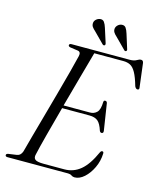

<svg xmlns="http://www.w3.org/2000/svg" viewBox="-129 -967 883 1069"><g transform="rotate(15 312.5 -432.5)"><path d="M363.5 0H14.5Q2 0 2 -9Q2 -17 14.5 -19L60 -25.5Q83.5 -28.5 92 -54Q101 -88.5 117.2 -147Q133.5 -205.5 153 -275.8Q172.5 -346 192 -416.8Q211.5 -487.5 227.5 -548Q243.5 -608.5 252.5 -646.5Q258 -671 239.5 -674.5L194.5 -681Q183 -683.5 183 -690.5Q183 -700 196.5 -700H532.5Q556 -700 569.5 -708.2Q583 -716.5 593 -716.5Q605 -716.5 607.5 -702L624 -568Q627.5 -552 616.5 -551.5Q606 -551 599.5 -565.5Q585.5 -614.5 571.2 -640.2Q557 -666 539.8 -675Q522.5 -684 499 -684H331.5Q314.5 -623 290.2 -535.8Q266 -448.5 241.5 -359H393Q417.5 -359 433.2 -374.8Q449 -390.5 450 -435.5Q451 -444.5 459 -444.5Q469 -444.5 471 -433.5L494.5 -282Q497 -267 486.5 -266Q478 -265 473.5 -274.5Q461 -314 443.8 -328.2Q426.5 -342.5 395 -342.5H237.5Q213 -253 192.5 -175Q172 -97 163 -56Q157.5 -36 168.8 -26.2Q180 -16.5 219.5 -16.5H337Q390 -16.5 430.2 -49.8Q470.5 -83 504.5 -159Q509 -168.5 516 -168.5Q524.5 -168.5 524 -157Q522.5 -113.5 504.2 -75Q486 -36.5 459 -12.2Q432 12 403.5 12Q393 12 384.8 6Q376.5 0 363.5 0ZM476.5 -836 502.5 -753Q505 -745.5 500 -742Q494 -738 489 -743L428 -804.5Q417 -814 410.5 -824Q404 -834 405.5 -847Q407.5 -858.5 416.8 -867Q426 -875.5 438.5 -877Q454.5 -878.5 462.5 -867.2Q470.5 -856 476.5 -836ZM352 -836 378.5 -753Q380.5 -745 376 -742Q370.5 -738.5 364.5 -743L304 -804Q293 -813.5 286.2 -823.2Q279.5 -833 281 -846.5Q282.5 -858 291.8 -866.2Q301 -874.5 313.5 -876.5Q329.5 -878.5 337.8 -867Q346 -855.5 352 -836Z"/></g></svg>

Font: Fraunces 72pt Light
Style: Italic
Weight: 300
Italic angle: -16°
Version: Version 1.000;[b76b70a41]